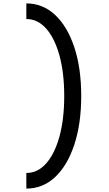

<svg xmlns="http://www.w3.org/2000/svg" viewBox="-20 -965 640 1130"><path d="M135 145V53Q202 53 252 -3.5Q302 -60 330 -162Q358 -264 358 -400Q358 -536 330 -638Q302 -740 252 -796.5Q202 -853 135 -853V-945Q232 -945 304.5 -877Q377 -809 417.5 -686.5Q458 -564 458 -400Q458 -237 417.5 -114Q377 9 304.5 77Q232 145 135 145Z"/></svg>

Font: Victor Mono Thin
Style: Bold
Weight: 700
Monospace: yes
Version: Version 1.561;gftools[0.9.30]